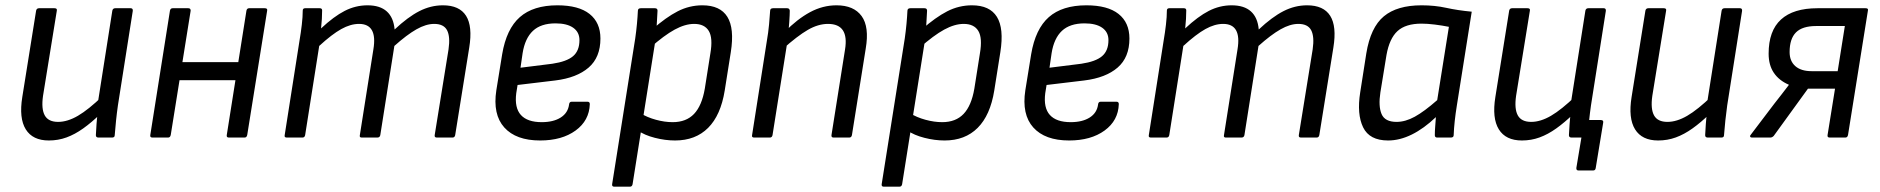

<svg xmlns="http://www.w3.org/2000/svg" viewBox="-20 -518 7078 723"><path d="M164 11Q103 11 77 -31Q51 -73 64 -153L116 -478Q118 -487 127 -487H185Q196 -487 194 -478L142 -157Q135 -108 148.5 -83.5Q162 -59 199 -59Q234 -59 273.5 -82Q313 -105 367 -157L358 -89Q325 -57 293.5 -34.5Q262 -12 230.5 -0.5Q199 11 164 11ZM351 0Q341 0 341 -9Q342 -29 343.5 -51Q345 -73 348 -94V-128L403 -478Q405 -487 414 -487H472Q481 -487 480 -477L424 -121Q420 -93 417 -64Q414 -35 412 -9Q412 0 402 0Z M842 0Q832 0 834 -10L908 -478Q910 -487 918 -487H977Q988 -487 986 -478L911 -10Q909 0 901 0ZM554 0Q544 0 546 -10L620 -478Q622 -487 630 -487H689Q698 -487 698 -478L623 -10Q621 0 613 0ZM642 -216 652 -284H891L881 -216Z M1060 0Q1050 0 1052 -9L1108 -366Q1113 -395 1116.5 -425Q1120 -455 1120 -478Q1120 -487 1129 -487H1184Q1193 -487 1193 -479Q1193 -463 1192 -446.5Q1191 -430 1189 -411Q1237 -456 1278 -477Q1319 -498 1364 -498Q1411 -498 1436.5 -475Q1462 -452 1466 -407Q1516 -454 1559 -476Q1602 -498 1648 -498Q1710 -498 1735 -458.5Q1760 -419 1747 -339L1694 -9Q1692 0 1684 0H1625Q1615 0 1617 -10L1669 -332Q1676 -380 1663.5 -404Q1651 -428 1615 -428Q1584 -428 1548 -407.5Q1512 -387 1465 -345L1412 -9Q1410 0 1401 0H1342Q1333 0 1335 -9L1386 -332Q1394 -380 1380.5 -404Q1367 -428 1332 -428Q1300 -428 1265 -408.5Q1230 -389 1182 -345L1129 -9Q1127 0 1119 0Z M2014 11Q1923 11 1879 -38Q1835 -87 1849 -178L1871 -314Q1887 -409 1937.5 -453.5Q1988 -498 2079 -498Q2159 -498 2200 -465.5Q2241 -433 2241 -373Q2241 -302 2196.5 -263.5Q2152 -225 2071 -215L1929 -198L1924 -167Q1917 -112 1941.5 -85Q1966 -58 2020 -58Q2064 -58 2091.5 -75.5Q2119 -93 2123 -125Q2124 -135 2133 -135H2192Q2201 -135 2201 -126Q2199 -64 2147.5 -26.5Q2096 11 2014 11ZM1940 -263 2060 -278Q2114 -286 2138 -306.5Q2162 -327 2162 -367Q2162 -397 2138.5 -413.5Q2115 -430 2072 -430Q2017 -430 1987 -402Q1957 -374 1948 -318Z M2522 11Q2485 11 2446 1Q2407 -9 2383 -26L2391 -92Q2417 -76 2450 -67Q2483 -58 2513 -58Q2564 -58 2593.5 -89Q2623 -120 2634 -184L2655 -317Q2665 -375 2649 -401.5Q2633 -428 2594 -428Q2560 -428 2520.5 -406.5Q2481 -385 2428 -338L2436 -407Q2488 -453 2532 -475.5Q2576 -498 2625 -498Q2692 -498 2719 -454.5Q2746 -411 2732 -322L2709 -177Q2694 -84 2646.5 -36.5Q2599 11 2522 11ZM2293 185Q2284 185 2285 176L2372 -373Q2376 -401 2378.5 -428Q2381 -455 2382 -477Q2382 -487 2393 -487H2446Q2456 -487 2456 -478Q2455 -465 2454 -441.5Q2453 -418 2451 -405L2448 -366L2362 176Q2360 185 2352 185Z M3119 0Q3110 0 3111 -9L3162 -331Q3178 -428 3098 -428Q3061 -428 3022 -405.5Q2983 -383 2926 -332L2935 -398Q2982 -446 3030 -472Q3078 -498 3130 -498Q3195 -498 3224.5 -457.5Q3254 -417 3240 -335L3188 -9Q3186 0 3178 0ZM2820 0Q2810 0 2812 -9L2868 -366Q2873 -394 2876 -426Q2879 -458 2880 -477Q2880 -487 2891 -487H2944Q2953 -487 2954 -478Q2954 -463 2952 -434Q2950 -405 2947 -385L2946 -368L2889 -9Q2887 0 2879 0Z M3537 11Q3500 11 3461 1Q3422 -9 3398 -26L3406 -92Q3432 -76 3465 -67Q3498 -58 3528 -58Q3579 -58 3608.5 -89Q3638 -120 3649 -184L3670 -317Q3680 -375 3664 -401.5Q3648 -428 3609 -428Q3575 -428 3535.5 -406.5Q3496 -385 3443 -338L3451 -407Q3503 -453 3547 -475.5Q3591 -498 3640 -498Q3707 -498 3734 -454.5Q3761 -411 3747 -322L3724 -177Q3709 -84 3661.5 -36.5Q3614 11 3537 11ZM3308 185Q3299 185 3300 176L3387 -373Q3391 -401 3393.5 -428Q3396 -455 3397 -477Q3397 -487 3408 -487H3461Q3471 -487 3471 -478Q3470 -465 3469 -441.5Q3468 -418 3466 -405L3463 -366L3377 176Q3375 185 3367 185Z M4006 11Q3915 11 3871 -38Q3827 -87 3841 -178L3863 -314Q3879 -409 3929.5 -453.5Q3980 -498 4071 -498Q4151 -498 4192 -465.5Q4233 -433 4233 -373Q4233 -302 4188.5 -263.5Q4144 -225 4063 -215L3921 -198L3916 -167Q3909 -112 3933.5 -85Q3958 -58 4012 -58Q4056 -58 4083.5 -75.5Q4111 -93 4115 -125Q4116 -135 4125 -135H4184Q4193 -135 4193 -126Q4191 -64 4139.5 -26.5Q4088 11 4006 11ZM3932 -263 4052 -278Q4106 -286 4130 -306.5Q4154 -327 4154 -367Q4154 -397 4130.5 -413.5Q4107 -430 4064 -430Q4009 -430 3979 -402Q3949 -374 3940 -318Z M4314 0Q4304 0 4306 -9L4362 -366Q4367 -395 4370.5 -425Q4374 -455 4374 -478Q4374 -487 4383 -487H4438Q4447 -487 4447 -479Q4447 -463 4446 -446.5Q4445 -430 4443 -411Q4491 -456 4532 -477Q4573 -498 4618 -498Q4665 -498 4690.5 -475Q4716 -452 4720 -407Q4770 -454 4813 -476Q4856 -498 4902 -498Q4964 -498 4989 -458.5Q5014 -419 5001 -339L4948 -9Q4946 0 4938 0H4879Q4869 0 4871 -10L4923 -332Q4930 -380 4917.5 -404Q4905 -428 4869 -428Q4838 -428 4802 -407.5Q4766 -387 4719 -345L4666 -9Q4664 0 4655 0H4596Q4587 0 4589 -9L4640 -332Q4648 -380 4634.5 -404Q4621 -428 4586 -428Q4554 -428 4519 -408.5Q4484 -389 4436 -345L4383 -9Q4381 0 4373 0Z M5207 11Q5137 11 5113 -38.5Q5089 -88 5102 -170L5125 -317Q5141 -415 5191 -456.5Q5241 -498 5333 -498Q5383 -498 5426 -488.5Q5469 -479 5522 -474L5466 -121Q5461 -90 5458 -62.5Q5455 -35 5454 -9Q5454 0 5443 0H5392Q5383 0 5383 -9Q5383 -25 5384.5 -42.5Q5386 -60 5387 -77Q5342 -34 5296.5 -11.5Q5251 11 5207 11ZM5239 -59Q5272 -59 5307.5 -78.5Q5343 -98 5392 -141L5436 -417Q5411 -422 5383 -425.5Q5355 -429 5333 -429Q5273 -429 5242.5 -401Q5212 -373 5201 -311L5178 -170Q5170 -118 5182.5 -88.5Q5195 -59 5239 -59Z M5924 124Q5915 124 5916 114L5935 0H5907L5964 -66H6008Q6019 -66 6017 -56L5989 114Q5988 124 5979 124ZM5711 11Q5650 11 5624 -31Q5598 -73 5611 -153L5663 -478Q5665 -487 5674 -487H5732Q5743 -487 5741 -478L5689 -157Q5682 -108 5695.5 -83.5Q5709 -59 5746 -59Q5781 -59 5820.5 -82Q5860 -105 5914 -157L5905 -89Q5872 -57 5840.5 -34.5Q5809 -12 5777.5 -0.5Q5746 11 5711 11ZM5898 0Q5888 0 5888 -9Q5889 -29 5890.5 -51Q5892 -73 5895 -94V-128L5950 -478Q5952 -487 5961 -487H6019Q6028 -487 6027 -477L5971 -121Q5967 -93 5964 -64Q5961 -35 5959 -9Q5959 0 5949 0Z M6224 11Q6163 11 6137 -31Q6111 -73 6124 -153L6176 -478Q6178 -487 6187 -487H6245Q6256 -487 6254 -478L6202 -157Q6195 -108 6208.5 -83.5Q6222 -59 6259 -59Q6294 -59 6333.5 -82Q6373 -105 6427 -157L6418 -89Q6385 -57 6353.5 -34.5Q6322 -12 6290.5 -0.5Q6259 11 6224 11ZM6411 0Q6401 0 6401 -9Q6402 -29 6403.5 -51Q6405 -73 6408 -94V-128L6463 -478Q6465 -487 6474 -487H6532Q6541 -487 6540 -477L6484 -121Q6480 -93 6477 -64Q6474 -35 6472 -9Q6472 0 6462 0Z M6577 0Q6572 0 6570.5 -3.5Q6569 -7 6573 -11L6661 -127Q6675 -144 6688 -161.5Q6701 -179 6716 -198V-199Q6679 -215 6659.5 -244Q6640 -273 6640 -316Q6640 -402 6686.5 -444.5Q6733 -487 6824 -487H7005Q7016 -487 7014 -479L6939 -10Q6937 0 6929 0H6870Q6860 0 6862 -10L6890 -184H6788L6659 -6Q6653 0 6646 0ZM6802 -250H6900L6927 -420H6819Q6767 -420 6743 -396Q6719 -372 6719 -322Q6719 -288 6740.5 -269Q6762 -250 6802 -250Z"/></svg>

Font: Sofia Sans Semi Condensed
Style: Italic
Weight: 400
Italic angle: -9°
Designer: Botio Nikoltchev, Ani Petrova
Foundry: lettersoup
Version: Version 4.101